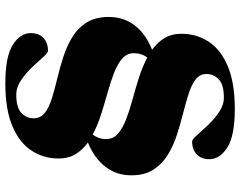

<svg xmlns="http://www.w3.org/2000/svg" viewBox="-108 -662 879 702"><g transform="rotate(-90 331.0 -310.5)"><path d="M284.5 109Q186.5 109 143.5 81.8Q100.5 54.5 100.5 16Q100.5 -13 118 -30Q135.5 -47 165.5 -47Q172.5 -47 188 -29.5Q203.5 -12 225.2 11Q247 34 272.8 51.5Q298.5 69 326 69Q373.5 69 392.8 50Q412 31 412 5.5Q412 -19 392 -34.2Q372 -49.5 339 -60Q306 -70.5 266.5 -80.5Q227 -90.5 187.2 -103.5Q147.5 -116.5 114.5 -137.2Q81.5 -158 61.5 -189.8Q41.5 -221.5 41.5 -269.5Q41.5 -324 72.8 -364.2Q104 -404.5 161.5 -428Q135 -447 119 -473Q103 -499 103 -535Q103 -590 131.8 -634.2Q160.5 -678.5 221.2 -704.2Q282 -730 377.5 -730Q475.5 -730 518.5 -702.8Q561.5 -675.5 561.5 -637Q561.5 -608 544 -591Q526.5 -574 496.5 -574Q489.5 -574 474 -591.5Q458.5 -609 436.8 -632Q415 -655 389.2 -672.5Q363.5 -690 336 -690Q288.5 -690 269.2 -671Q250 -652 250 -626.5Q250 -601 270 -585.5Q290 -570 323 -559.8Q356 -549.5 395.8 -540Q435.5 -530.5 475 -517.8Q514.5 -505 547.5 -484.8Q580.5 -464.5 600.5 -432.2Q620.5 -400 620.5 -351.5Q620.5 -297 589.5 -256.8Q558.5 -216.5 500.5 -193.5Q527 -174.5 543 -148.5Q559 -122.5 559 -86Q559 -31 530.2 13.2Q501.5 57.5 440.8 83.2Q380 109 284.5 109ZM488 -260Q488 -285.5 468.2 -302.8Q448.5 -320 416 -332.5Q383.5 -345 344 -356Q304.5 -367 264.5 -379.8Q224.5 -392.5 190.5 -410.5Q183 -401 178.5 -388.5Q174 -376 174 -361Q174 -335.5 193.8 -318.2Q213.5 -301 246 -288.5Q278.5 -276 318 -265.2Q357.5 -254.5 397.8 -241.8Q438 -229 472 -211Q488 -231.5 488 -260Z"/></g></svg>

Font: Newsreader 72pt ExtraBold
Style: Regular
Weight: 800
Designer: Hugues Gentile
Foundry: Production Type
Version: Version 1.003; ttfautohint (v1.8.3)